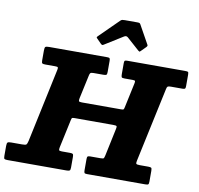

<svg xmlns="http://www.w3.org/2000/svg" viewBox="-150 -1107 1259 1214"><g transform="rotate(10 479.5 -500.0)"><path d="M430.5 -826.5Q434.5 -822.5 438 -821Q441.5 -819.5 448 -823.5L566 -897Q580 -906 591 -896.5L670.5 -825.5Q676 -821 678.5 -820.2Q681 -819.5 687 -826L717 -856Q721.5 -861 722.5 -864.5Q723.5 -868 721 -872L654.5 -991.5Q651.5 -997 647.2 -998.5Q643 -1000 633 -1000H554Q543 -1000 537.2 -998.8Q531.5 -997.5 525.5 -991.5L404.5 -872Q398.5 -866 397.5 -863.2Q396.5 -860.5 402 -855.5ZM-47.5 -22.5Q-47.5 -6.5 -42.8 -3.2Q-38 0 -22 0H354Q369.5 0 375 -3.5Q380.5 -7 380.5 -23V-91Q380.5 -106 376.2 -109.8Q372 -113.5 358 -113.5H305.5Q288.5 -113.5 287 -119Q285.5 -124.5 288 -137.5L326.5 -316.5Q329 -328.5 331.5 -331.8Q334 -335 349 -335H595Q614 -335 617.8 -331.5Q621.5 -328 618 -313L581 -137.5Q577.5 -122 574.5 -117.8Q571.5 -113.5 552 -113.5H488.5Q476 -113.5 471.8 -110.2Q467.5 -107 467.5 -93.5V-21.5Q467.5 -8 470.8 -4Q474 0 487 0H861Q876 0 880 -3.8Q884 -7.5 884 -23V-90.5Q884 -106.5 879.5 -110Q875 -113.5 860 -113.5H806.5Q786 -113.5 783 -118.2Q780 -123 783.5 -139L885.5 -615.5Q888 -629 892.8 -632.8Q897.5 -636.5 913.5 -636.5H987.5Q1000.5 -636.5 1004 -640.2Q1007.5 -644 1007.5 -657.5V-729.5Q1007.5 -745 1003.2 -747.5Q999 -750 983.5 -750H613.5Q601 -750 597.5 -746.8Q594 -743.5 594 -731.5V-661Q594 -645.5 597.2 -641Q600.5 -636.5 616 -636.5H668Q682 -636.5 683.8 -632.2Q685.5 -628 683 -616.5L649 -457.5Q646.5 -446 643.8 -443.2Q641 -440.5 627 -440.5H376.5Q358.5 -440.5 356.8 -445.8Q355 -451 357.5 -464L390 -614.5Q392.5 -628 397 -632.2Q401.5 -636.5 418 -636.5H479Q494 -636.5 498.8 -639.8Q503.5 -643 503.5 -658.5V-729.5Q503.5 -742 500.5 -746Q497.5 -750 485 -750H112Q93.5 -750 88.2 -745.8Q83 -741.5 83 -722V-658.5Q83 -643 87.8 -639.8Q92.5 -636.5 107.5 -636.5H169.5Q185 -636.5 187.8 -633Q190.5 -629.5 188 -617L87 -142Q82.5 -123 77.5 -118.2Q72.5 -113.5 49.5 -113.5H-19.5Q-37 -113.5 -42.2 -109.2Q-47.5 -105 -47.5 -86.5Z"/></g></svg>

Font: Besley ExtraBold
Style: Italic
Weight: 800
Italic angle: -13°
Designer: Owen Earl
Foundry: indestructible type*
Version: Version 2.001